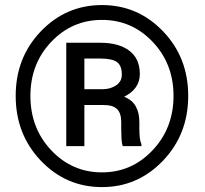

<svg xmlns="http://www.w3.org/2000/svg" viewBox="-20 -741 823 771"><path d="M43 -356Q43 -509.8 144 -615.2Q245.1 -720.7 389.6 -720.7Q533.7 -720.7 634.8 -615.2Q735.8 -509.8 735.8 -356Q735.8 -201.7 634.5 -95.7Q533.2 10.3 389.6 10.3Q245.1 10.3 144 -95.7Q43 -201.7 43 -356ZM102.1 -356Q102.1 -226.1 185.8 -137.5Q269.5 -48.8 389.6 -48.8Q508.8 -48.8 592.8 -137.7Q676.8 -226.6 676.8 -356Q676.8 -484.9 593 -573Q509.3 -661.1 389.6 -661.1Q269.5 -661.1 185.8 -573Q102.1 -484.9 102.1 -356ZM318.8 -319.3V-154.3H246.1V-569.3H382.8Q457 -569.3 499.3 -537.4Q541.5 -505.4 541.5 -443.8Q541.5 -413.6 525.4 -390.6Q509.3 -367.7 478.5 -352.5Q510.7 -339.8 525.1 -314Q539.6 -288.1 539.6 -251.5V-224.1Q539.6 -204.1 541.3 -188.2Q543 -172.4 547.9 -162.1V-154.3H473.1Q468.8 -164.6 467.8 -184.3Q466.8 -204.1 466.8 -224.6V-251Q466.8 -286.1 450.4 -302.7Q434.1 -319.3 396.5 -319.3ZM318.8 -382.8H393.1Q424.8 -383.3 447 -398.7Q469.2 -414.1 469.2 -441.4Q469.2 -477.1 450 -491.5Q430.7 -505.9 382.8 -505.9H318.8Z"/></svg>

Font: GeogebraSans
Style: Regular
Weight: 400
Designer: Google
Version: Version 1.100140; 2013